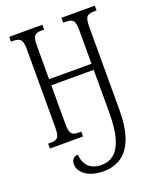

<svg xmlns="http://www.w3.org/2000/svg" viewBox="-170 -814 945 1153"><g transform="rotate(-20 302.0 -237.5)"><path d="M291 239Q241 239 202 223Q172 210 153.5 188Q135 166 135 137Q135 117 146.5 104.5Q158 92 177 92Q181 143 210 171Q239 199 292 199Q337 199 370.5 172Q404 145 422.5 83.5Q441 22 441 -82V-354H170V-110Q170 -60 182 -45.5Q194 -31 225 -31H244V0H32V-31H50Q81 -31 93.5 -45.5Q106 -60 106 -110V-605Q106 -655 92.5 -669Q79 -683 48 -683H32V-714H244V-683H225Q194 -683 182 -669Q170 -655 170 -605V-393H441V-604Q441 -655 428.5 -669Q416 -683 384 -683H366V-714H579V-683H560Q529 -683 516.5 -669Q504 -655 504 -604V-80Q504 35 477.5 105Q451 175 403 207Q355 239 291 239Z"/></g></svg>

Font: Noto Serif ExtraCondensed Light
Style: Regular
Weight: 300
Width: 2
Designer: Monotype Design Team
Foundry: Monotype Imaging Inc.
Version: Version 2.014; ttfautohint (v1.8.4.7-5d5b)